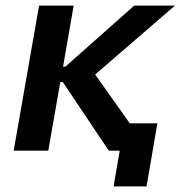

<svg xmlns="http://www.w3.org/2000/svg" viewBox="-20 -540 647 688"><path d="M29 0H153L196 -246H205L370 0H409L387 128H505L544 -98H445L321 -273L607 -520H461L214 -301H206L244 -520H120Z"/></svg>

Font: Fixel Display 20240404 SemiBold
Style: Italic
Weight: 600
Italic angle: -10°
Designer: AlfaBravo + MacPaw
Foundry: Kyrylo Tkachov, Marchela Mozhyna, Serhii Makarenko, Maria Weinstein, Zakhar Kryvoshyya
Version: Version 1.211;Glyphs 3.2 (3225)